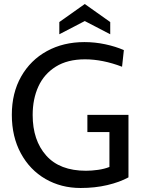

<svg xmlns="http://www.w3.org/2000/svg" viewBox="-20 -924 712 958"><path d="M39 -351Q39 -460 85.5 -542Q132 -624 214 -669Q296 -714 401 -714Q454 -714 505.5 -703Q557 -692 598 -674L589 -591Q492 -628 404 -628Q317 -628 258.5 -591.5Q200 -555 171.5 -492.5Q143 -430 143 -350Q143 -224 210.5 -148Q278 -72 409 -72Q437 -72 469 -76.5Q501 -81 526 -91V-265H416V-351H621V-39Q577 -15 515.5 -0.5Q454 14 382 14Q285 14 207 -31Q129 -76 84 -159Q39 -242 39 -351ZM276 -814 403 -904 530 -814V-753L403 -819L276 -753Z"/></svg>

Font: Cabin
Style: Regular
Weight: 400
Designer: Pablo Impallari
Foundry: Pablo Impallari. http://www.impallari.com Igino Marini. http://www.ikern.com
Version: Version 2.200